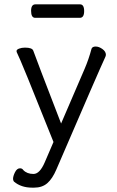

<svg xmlns="http://www.w3.org/2000/svg" viewBox="-20 -699 540 883"><path d="M347 -617H142Q123 -617 123 -649Q123 -679 143 -679H348Q367 -679 367 -648Q367 -617 347 -617ZM137 164H128Q77 164 44 136Q40 130 40 124Q40 111 49 93Q58 75 72 75Q82 75 87 83Q104 101 134 101Q163 101 186 47L226 -46Q75 -425 57 -459L56 -464Q56 -471 68 -475.5Q80 -480 95 -480Q128 -480 133 -466Q144 -434 261 -131L369 -382Q388 -426 401 -475Q405 -485 420 -485Q435 -485 451 -473.5Q467 -462 467 -447Q467 -442 463 -434Q438 -381 239 81Q221 123 197.5 143.5Q174 164 137 164Z"/></svg>

Font: Moon Stars Kai T HW
Style: Regular
Weight: 400
Designer: GuiWonder
Version: Version 1.101